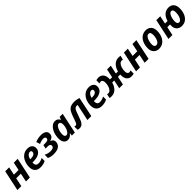

<svg xmlns="http://www.w3.org/2000/svg" viewBox="668 -2661 4779 4779"><g transform="rotate(-45 3057.0 -272.0)"><path d="M134 -544H272L228 -332H392L436 -544H573L458 0H320L367 -227H204L156 0H18Z M629 -197Q629 -290 663 -371.5Q697 -453 762.5 -503.5Q828 -554 919 -554Q1001 -554 1045 -515Q1089 -476 1089 -411Q1089 -322 1014 -270.5Q939 -219 791 -219H768Q767 -211 767 -196Q767 -148 790.5 -121.5Q814 -95 859 -95Q898 -95 931.5 -104.5Q965 -114 1010 -137L1009 -32Q967 -10 925.5 0Q884 10 829 10Q735 10 682 -43Q629 -96 629 -197ZM802 -314Q878 -314 917.5 -339.5Q957 -365 957 -407Q957 -430 944.5 -442Q932 -454 908 -454Q868 -454 832.5 -415Q797 -376 784 -314Z M1119 -27 1120 -141Q1204 -98 1288 -98Q1342 -98 1375 -116.5Q1408 -135 1408 -175Q1408 -234 1323 -234H1246L1267 -333H1326Q1387 -333 1416 -347.5Q1445 -362 1445 -400Q1445 -450 1374 -450Q1344 -450 1305 -440Q1266 -430 1228 -412L1196 -513Q1296 -554 1398 -554Q1482 -554 1532 -521.5Q1582 -489 1582 -422Q1582 -366 1550 -333Q1518 -300 1460 -285V-282Q1547 -257 1547 -172Q1547 -88 1482.5 -39Q1418 10 1291 10Q1241 10 1195 -0.5Q1149 -11 1119 -27Z M1648 -182Q1648 -275 1678.5 -360.5Q1709 -446 1765 -500Q1821 -554 1892 -554Q1980 -554 2018 -472H2023L2050 -544H2157L2041 0H1936L1944 -76H1940Q1910 -35 1874 -12.5Q1838 10 1791 10Q1729 10 1688.5 -37.5Q1648 -85 1648 -182ZM1971 -274Q1979 -313 1979 -359Q1979 -396 1962 -419.5Q1945 -443 1916 -443Q1881 -443 1851.5 -405.5Q1822 -368 1804.5 -309Q1787 -250 1787 -189Q1787 -146 1802 -123.5Q1817 -101 1846 -101Q1887 -101 1922.5 -152Q1958 -203 1971 -274Z M2138 -2 2139 -115Q2157 -108 2176 -108Q2206 -108 2224.5 -142Q2243 -176 2271 -257L2280 -285Q2315 -389 2346 -443.5Q2377 -498 2428.5 -526Q2480 -554 2569 -554Q2614 -554 2657.5 -546Q2701 -538 2731 -527L2621 0H2483L2576 -437Q2558 -441 2546 -441Q2510 -441 2487 -419.5Q2464 -398 2446.5 -358Q2429 -318 2402 -236Q2371 -146 2350 -98.5Q2329 -51 2293.5 -20.5Q2258 10 2203 10Q2167 10 2138 -2Z M2791 -197Q2791 -290 2825 -371.5Q2859 -453 2924.5 -503.5Q2990 -554 3081 -554Q3163 -554 3207 -515Q3251 -476 3251 -411Q3251 -322 3176 -270.5Q3101 -219 2953 -219H2930Q2929 -211 2929 -196Q2929 -148 2952.5 -121.5Q2976 -95 3021 -95Q3060 -95 3093.5 -104.5Q3127 -114 3172 -137L3171 -32Q3129 -10 3087.5 0Q3046 10 2991 10Q2897 10 2844 -43Q2791 -96 2791 -197ZM2964 -314Q3040 -314 3079.5 -339.5Q3119 -365 3119 -407Q3119 -430 3106.5 -442Q3094 -454 3070 -454Q3030 -454 2994.5 -415Q2959 -376 2946 -314Z M3260 4 3283 -106Q3313 -101 3322 -101Q3364 -101 3395.5 -136.5Q3427 -172 3443 -228Q3459 -284 3459 -344Q3459 -392 3442.5 -417.5Q3426 -443 3394 -443Q3382 -443 3367.5 -439.5Q3353 -436 3339 -431L3340 -542Q3374 -554 3423 -554Q3502 -554 3548.5 -500.5Q3595 -447 3595 -347Q3595 -325 3594 -317H3671L3719 -544H3851L3802 -317H3875Q3901 -421 3967.5 -487.5Q4034 -554 4132 -554Q4170 -554 4197 -548L4171 -438Q4151 -443 4133 -443Q4091 -443 4059.5 -407.5Q4028 -372 4012 -316Q3996 -260 3996 -200Q3996 -152 4012.5 -126.5Q4029 -101 4060 -101Q4073 -101 4087 -105Q4101 -109 4115 -114L4114 -2Q4076 10 4032 10Q3953 10 3907 -42.5Q3861 -95 3861 -195Q3861 -219 3862 -223H3781L3734 0H3603L3650 -223H3579Q3553 -119 3487 -54.5Q3421 10 3324 10Q3294 10 3260 4Z M4312 -544H4450L4406 -332H4570L4614 -544H4751L4636 0H4498L4545 -227H4382L4334 0H4196Z M4807 -197Q4807 -294 4839 -375Q4871 -456 4934 -505Q4997 -554 5086 -554Q5176 -554 5228.5 -497.5Q5281 -441 5281 -342Q5281 -248 5249.5 -168Q5218 -88 5155 -39Q5092 10 5002 10Q4914 10 4860.5 -46Q4807 -102 4807 -197ZM5141 -343Q5141 -388 5125.5 -415Q5110 -442 5075 -442Q5035 -442 5006 -404.5Q4977 -367 4961.5 -310Q4946 -253 4946 -197Q4946 -103 5015 -103Q5052 -103 5081 -136Q5110 -169 5125.5 -224Q5141 -279 5141 -343Z M5618 -198Q5619 -209 5619 -227H5523L5475 0H5337L5453 -544H5591L5547 -332H5636Q5664 -435 5728.5 -494.5Q5793 -554 5888 -554Q5977 -554 6026 -497Q6075 -440 6075 -342Q6075 -247 6045 -167Q6015 -87 5954.5 -38.5Q5894 10 5807 10Q5716 10 5664.5 -46Q5613 -102 5618 -198ZM5936 -344Q5936 -389 5921 -415.5Q5906 -442 5874 -442Q5838 -442 5811 -404Q5784 -366 5769.5 -308.5Q5755 -251 5755 -197Q5755 -103 5819 -103Q5852 -103 5879 -136Q5906 -169 5921 -224.5Q5936 -280 5936 -344Z"/></g></svg>

Font: Noto Sans Display
Style: Bold Italic
Weight: 700
Italic angle: -12°
Designer: Monotype Design team
Foundry: Monotype Imaging Inc.
Version: Version 1.000